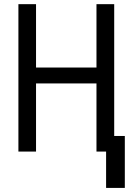

<svg xmlns="http://www.w3.org/2000/svg" viewBox="-20 -731 640 926"><path d="M530.8 0V-710.9H445.3V-405.3H153.8V-710.9H68.8V0H153.8V-328.6H445.3V0ZM582 175.3V-75.2H491.7V175.3Z"/></svg>

Font: RobotoMono Nerd Font
Style: Regular
Weight: 400
Monospace: yes
Designer: Google
Version: Version 3.000;Nerd Fonts 3.2.1